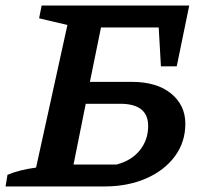

<svg xmlns="http://www.w3.org/2000/svg" viewBox="-41 -672 734 692"><path d="M-21 0 -14 -42Q29 -60 89 -68L202 -582L100 -606L109 -652H641L596 -433H539L531 -573H323L283 -377H433Q524 -377 575.5 -335Q627 -293 627 -226Q627 -160 589.5 -109Q552 -58 486 -29Q420 0 335 0ZM224 -79H379Q433 -93 463 -130.5Q493 -168 493 -218Q493 -298 392 -298H268Z"/></svg>

Font: Piazzolla SC SemiBold
Style: Italic
Weight: 600
Italic angle: -11.3°
Designer: Juan Pablo del Peral
Foundry: Huerta Tipografica
Version: Version 1.330